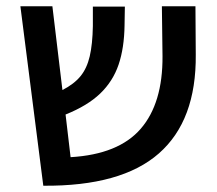

<svg xmlns="http://www.w3.org/2000/svg" viewBox="-20 -582 692 612"><path d="M118 10 45 -562H147L179 -295Q216 -314 236.5 -339Q257 -364 266 -402.5Q275 -441 276 -499V-561H378L377 -501Q376 -429 358 -376Q340 -323 299.5 -284Q259 -245 189 -217L205 -81Q358 -90 428.5 -171.5Q499 -253 498 -403L496 -562H603L604 -408Q606 -198 486.5 -93Q367 12 118 10Z"/></svg>

Font: Assistant SemiBold
Style: Regular
Weight: 600
Designer: Hebrew By Ben Nathan, Latin by Paul Hunt
Version: Version 3.000